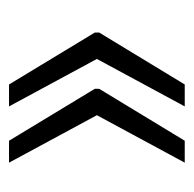

<svg xmlns="http://www.w3.org/2000/svg" viewBox="-22 -462 420 415"><g transform="rotate(90 187.5 -254.0)"><path d="M106.9 -253.9 209.5 -64H162.1L49.8 -249.5V-258.8L162.1 -443.8H209.5ZM228.5 -253.9 331.1 -64H283.7L171.4 -249.5V-258.8L283.7 -443.8H331.1Z"/></g></svg>

Font: RobotoCondensed-Light
Style: Light
Weight: 300
Designer: Google
Version: Version 1.200311; 2013